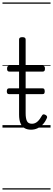

<svg xmlns="http://www.w3.org/2000/svg" viewBox="-20 -1030 428 1550"><path d="M231 17Q199 17 177.5 4Q156 -9 145 -36Q134 -63 134 -104V-452H56Q46 -452 41.5 -457.5Q37 -463 37 -475Q37 -488 41.5 -494Q46 -500 56 -500H134V-711Q134 -721 140.5 -725.5Q147 -730 160 -730Q174 -730 180.5 -725.5Q187 -721 187 -711V-500H324Q334 -500 338.5 -494Q343 -488 343 -475Q343 -463 338.5 -457.5Q334 -452 324 -452H187V-116Q187 -74 197.5 -52.5Q208 -31 238 -31Q263 -31 282.5 -48.5Q302 -66 320 -99Q325 -107 332 -107Q339 -107 348 -102Q357 -97 359.5 -90Q362 -83 358 -76Q345 -46 325.5 -25.5Q306 -5 282 6Q258 17 231 17ZM54 -270Q43 -270 39 -276Q35 -282 35 -292Q35 -303 39 -310Q43 -317 54 -317H322Q334 -317 337.5 -310Q341 -303 341 -292Q341 -282 337.5 -276Q334 -270 322 -270ZM0 490H388V500H0ZM0 -20H388V0H0ZM0 -505H388V-500H0ZM0 -1010H388V-1000H0Z"/></svg>

Font: Playwrite PE Guides
Style: Regular
Weight: 400
Designer: Veronika Burian, José Scaglione
Foundry: TypeTogether
Version: Version 1.003